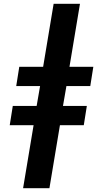

<svg xmlns="http://www.w3.org/2000/svg" viewBox="-20 -843 540 1006"><path d="M101 143 156 -187H31L47 -288H172L190 -392H65L81 -493H206L261 -823H399L344 -493H469L453 -392H328L310 -288H435L419 -187H294L239 143Z"/></svg>

Font: Iosevka Curly Heavy
Style: Italic
Weight: 900
Italic angle: -9°
Monospace: yes
Designer: Belleve Invis
Foundry: Belleve Invis
Version: Version 22.1.2; ttfautohint (v1.8.4)